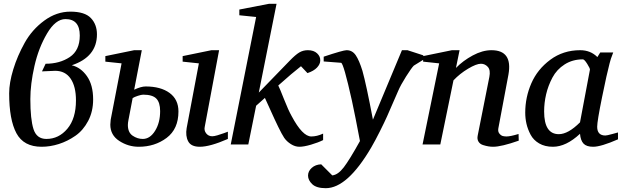

<svg xmlns="http://www.w3.org/2000/svg" viewBox="-20 -757 3260 1006"><path d="M488 -577Q488 -459 356 -415Q403 -404 435.5 -358Q468 -312 468 -236Q468 -173 442 -123.5Q416 -74 375 -45.5Q334 -17 288.5 -2.5Q243 12 198 12Q104 12 66 -59Q28 -130 28 -268Q28 -323 49.5 -393.5Q71 -464 109.5 -533Q148 -602 212 -649Q276 -696 349 -696Q424 -696 456 -662.5Q488 -629 488 -577ZM398 -571Q398 -657 323 -657Q271 -657 226.5 -581.5Q182 -506 160.5 -411Q139 -316 139 -238Q139 -132 155.5 -80.5Q172 -29 223 -29Q288 -29 333 -82.5Q378 -136 378 -231Q378 -304 350 -345Q322 -386 269 -386L200 -383L219 -423Q293 -423 345.5 -458Q398 -493 398 -571Z M1174 -29Q1080 12 1027 12Q981 12 966 -16.5Q951 -45 958 -86L1022 -425L937 -434V-463L1088 -494H1128L1053 -94Q1048 -74 1060 -58.5Q1072 -43 1092 -43Q1102 -43 1119 -48Q1136 -53 1154 -59.5Q1172 -66 1174 -67ZM915 -173Q915 -81 853 -34.5Q791 12 707 12Q652 12 605 -18.5Q558 -49 558 -104Q558 -112 560 -130L617 -425L532 -434V-463L683 -494H723L683 -287Q719 -304 743 -304Q822 -304 868.5 -270Q915 -236 915 -173ZM819 -175Q819 -220 799 -240.5Q779 -261 730 -261Q721 -261 702.5 -255Q684 -249 675 -243L653 -128Q650 -113 650 -102Q650 -63 675 -46Q700 -29 728 -29Q766 -29 792.5 -71.5Q819 -114 819 -175Z M1673 -23Q1647 -10 1609.5 1Q1572 12 1549 12Q1526 12 1504 -2Q1482 -16 1469 -35Q1457 -53 1437.5 -93Q1418 -133 1395.5 -183.5Q1373 -234 1368 -244L1322 -203L1281 0H1189L1322 -668L1234 -677V-707L1389 -737H1429L1336 -272L1498 -439Q1528 -470 1548 -482Q1568 -494 1593 -494Q1624 -494 1641.5 -477.5Q1659 -461 1658 -440Q1658 -421 1641 -403Q1624 -385 1591 -374L1557 -410Q1513 -376 1438 -309Q1445 -296 1468 -237.5Q1491 -179 1508 -149Q1565 -42 1611 -42Q1641 -42 1673 -57Z M2198 -444 2148 -413Q2136 -401 2107.5 -356Q2079 -311 2066 -280Q2064 -276 2042 -225Q2020 -174 2007.5 -146Q1995 -118 1971 -70Q1947 -22 1925 16Q1800 229 1687 229Q1638 229 1616 208Q1594 187 1594 163Q1594 140 1613.5 122.5Q1633 105 1663 104L1721 162Q1751 159 1781 120Q1811 81 1866 -18Q1841 -151 1824 -229Q1780 -427 1767 -428L1676 -435V-460Q1778 -494 1796 -494Q1826 -494 1844 -467.5Q1862 -441 1879 -386Q1899 -315 1934 -130L2086 -494H2115L2198 -467Z M2698 -20Q2607 12 2564 12Q2552 12 2539.5 10Q2527 8 2511 3Q2495 -2 2487 -15Q2479 -28 2483 -47L2544 -354Q2551 -390 2536 -406.5Q2521 -423 2500 -423Q2476 -423 2432.5 -397Q2389 -371 2356 -336L2287 0H2194L2281 -425L2197 -434V-463L2348 -494H2388L2369 -401Q2406 -439 2457 -466.5Q2508 -494 2555 -494Q2667 -494 2644 -366L2591 -84Q2588 -67 2597 -56.5Q2606 -46 2615.5 -44Q2625 -42 2634 -42Q2654 -42 2697 -55Z M3218 -27Q3129 12 3088 12Q3053 12 3037.5 -4.5Q3022 -21 3019 -56Q2946 12 2877 12Q2835 12 2805 -5.5Q2775 -23 2760 -51.5Q2745 -80 2738.5 -108.5Q2732 -137 2732 -167Q2732 -247 2764 -320.5Q2796 -394 2863.5 -444Q2931 -494 3020 -494Q3074 -494 3110 -458L3125 -482H3193Q3178 -444 3174 -425Q3160 -373 3134.5 -247.5Q3109 -122 3109 -93Q3109 -47 3152 -47Q3160 -47 3189 -55L3218 -63ZM3071 -392Q3072 -398 3057 -422Q3042 -446 3034 -446Q2980 -446 2938.5 -419.5Q2897 -393 2874.5 -350.5Q2852 -308 2841.5 -263Q2831 -218 2831 -173Q2831 -54 2908 -54Q2957 -54 3019 -116Z"/></svg>

Font: Veleka
Style: Italic
Weight: 400
Italic angle: -12°
Designer: Stefan Peev, Context Ltd, 2016; SIL International, 1997-2014.
Foundry: Stefan Peev, Context Ltd, 2016
Version: Version 1.000